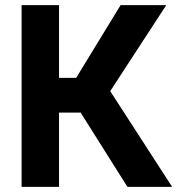

<svg xmlns="http://www.w3.org/2000/svg" viewBox="-20 -731 693 751"><path d="M295.4 -290.5H210.9V0H64.5V-710.9H210.9V-426.3H277.8L451.7 -710.9H630.4L411.1 -374.5L653.3 0H478.5Z"/></svg>

Font: MAUL Bold
Style: Bold
Weight: 700
Designer: MAUL
Version: Version 1.0; 2020; ttfautohint (v1.8.3)